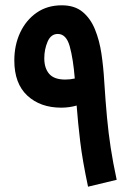

<svg xmlns="http://www.w3.org/2000/svg" viewBox="-20 -700 494 724"><path d="M312 4Q291 -95 282.5 -165.5Q274 -236 269 -302Q241 -294 211 -294Q132 -294 83 -339.5Q34 -385 34 -472Q34 -530 56 -577Q78 -624 118 -652Q158 -680 213 -680Q261 -680 291 -655.5Q321 -631 338 -589.5Q355 -548 362.5 -497.5Q370 -447 373 -394Q378 -316 383.5 -257Q389 -198 397.5 -142.5Q406 -87 420 -22ZM147 -480Q147 -443 165.5 -421.5Q184 -400 226 -400Q245 -400 262 -404Q256 -478 243 -525Q230 -572 198 -572Q172 -572 159.5 -543Q147 -514 147 -480Z"/></svg>

Font: Noto Sans Arabic ExtCond SemBd
Style: Regular
Weight: 600
Width: 2
Designer: Monotype Design Team, Nadine Chahine, Nizar Qandah and Khaled Hosny
Foundry: Monotype Imaging Inc.
Version: Version 2.012; ttfautohint (v1.8.4.7-5d5b)